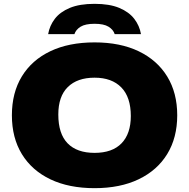

<svg xmlns="http://www.w3.org/2000/svg" viewBox="-20 -971 986 1001"><path d="M473 10Q339.5 10 243 -36Q146.5 -82 94.2 -167.2Q42 -252.5 42 -370Q42 -487.5 94 -572.8Q146 -658 242.5 -704Q339 -750 473 -750Q607 -750 703.5 -703.5Q800 -657 852 -571.8Q904 -486.5 904 -370Q904 -253.5 852 -168.2Q800 -83 703.2 -36.5Q606.5 10 473 10ZM473 -174Q565.5 -174 613.8 -224Q662 -274 662 -366Q662 -464.5 612.5 -515.2Q563 -566 473 -566Q383 -566 333.5 -517.2Q284 -468.5 284 -374Q284 -273.5 332.5 -223.8Q381 -174 473 -174ZM231 -793Q238.5 -837 265.8 -872.8Q293 -908.5 344 -929.8Q395 -951 473 -951Q551 -951 601.8 -929.8Q652.5 -908.5 680 -872.8Q707.5 -837 715 -793H578Q570.5 -816.5 545.8 -831.8Q521 -847 473 -847Q425 -847 400.2 -831.8Q375.5 -816.5 368 -793Z"/></svg>

Font: Encode Sans Exp Black
Style: Regular
Weight: 900
Width: 7
Designer: Multiple Designers
Foundry: Impallari Type
Version: Version 3.002; ttfautohint (v1.8.3) -l 8 -r 50 -G 200 -x 14 